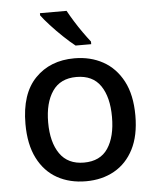

<svg xmlns="http://www.w3.org/2000/svg" viewBox="-54 -812 709 869"><g transform="rotate(-5 300.0 -378.0)"><path d="M302 10Q228 10 171.5 -21.5Q115 -53 83 -116Q51 -179 51 -272Q51 -409 119 -479Q187 -549 297 -549Q370 -549 427 -517.5Q484 -486 517 -423.5Q550 -361 550 -267Q550 -176 518.5 -114.5Q487 -53 431 -21.5Q375 10 302 10ZM300 -75Q374 -75 409 -127.5Q444 -180 444 -270Q444 -360 408.5 -412Q373 -464 299 -464Q226 -464 190 -411.5Q154 -359 154 -270Q154 -180 190.5 -127.5Q227 -75 300 -75ZM308 -606Q285 -624 255.5 -652Q226 -680 199.5 -709Q173 -738 160 -756V-766H281Q293 -744 310 -716.5Q327 -689 345.5 -663Q364 -637 379 -618V-606Z"/></g></svg>

Font: Noto Sans Mono Medium
Style: Regular
Weight: 500
Designer: Monotype Design Team
Foundry: Monotype Imaging Inc.
Version: Version 2.014